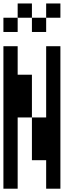

<svg xmlns="http://www.w3.org/2000/svg" viewBox="-20 -1187 457 1123"><path d="M0 -83.3V-916.7H83.3V-750H166.7V-500H83.3V-83.3ZM0 -1000V-1083.3H83.3V-1000ZM166.7 -250V-500H250V-916.7H333.3V-83.3H250V-250ZM166.7 -1000V-1083.3H250V-1000ZM166.7 -1166.7V-1083.3H83.3V-1166.7ZM333.3 -1166.7V-1083.3H250V-1166.7Z"/></svg>

Font: Galmuri11 Condensed
Style: Regular
Weight: 400
Width: 3
Designer: Lee Minseo (quiple)
Version: Version 2.399;hotconv 1.1.1;makeotfexe 2.6.0 DEVELOPMENT